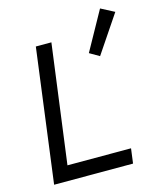

<svg xmlns="http://www.w3.org/2000/svg" viewBox="-117 -869 792 954"><g transform="rotate(-15 279.0 -392.5)"><path d="M132 -686H212L131 -75H458L448 1H42ZM489 -786 558 -750 428 -557 378 -586Z"/></g></svg>

Font: Bellota
Style: Bold Italic
Weight: 700
Italic angle: -7.5°
Designer: Kemie Guaida
Foundry: Kemie Guaida
Version: Version 4.001